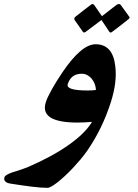

<svg xmlns="http://www.w3.org/2000/svg" viewBox="-203 -675 673 935"><path d="M222.7 -234.4Q233.9 -234.4 244.4 -234.9Q254.9 -235.4 264.2 -236.8Q263.7 -252.4 258.1 -266.6Q252.4 -280.8 243.4 -291.7Q234.4 -302.7 221.9 -309.3Q209.5 -315.9 194.8 -315.9Q143.1 -315.9 127 -265.6Q116.7 -234.4 222.7 -234.4ZM336.9 -177.7Q316.4 -113.3 287.8 -54.4Q259.3 4.4 222.7 57.6Q207 80.1 188.5 102.1Q169.9 124 150.9 144.3Q131.8 164.6 113 181.9Q94.2 199.2 77.9 212.2Q61.5 225.1 48.6 232.4Q35.6 239.7 28.3 239.7Q13.7 239.7 -6.1 238.3Q-25.9 236.8 -49.3 233.9Q-72.8 231 -99.4 227.1Q-126 223.1 -154.3 218.8Q-171.4 215.8 -178.2 207.5Q-185.1 199.2 -181.2 188Q-179.2 181.6 -168.9 175.8Q-158.7 169.9 -144.5 165Q-117.7 156.7 -98.1 150.1Q-78.6 143.6 -69.3 139.6Q50.3 87.9 130.9 31.2Q211.4 -25.4 245.1 -81.5Q226.6 -80.1 208.7 -79.1Q190.9 -78.1 174.8 -78.1Q-11.2 -78.1 20 -176.8Q27.3 -200.2 48.6 -238.3Q69.8 -276.4 101.6 -323.7Q147 -390.6 187.3 -425Q227.5 -459.5 262.7 -459.5Q346.7 -459.5 358.4 -352.5Q363.3 -312.5 357.7 -269Q352.1 -225.6 336.9 -177.7ZM426.3 -593.8Q428.7 -591.8 427.7 -587.9Q427.7 -586.4 425.8 -584.5Q423.8 -582.5 421.4 -580.6Q402.8 -565.9 382.8 -550Q362.8 -534.2 343.3 -520Q339.8 -516.6 335.9 -516.6Q332.5 -516.6 329.6 -520Q319.8 -534.2 310.5 -548.8Q301.3 -563.5 291 -577.6Q272.5 -563.5 252.7 -548.8Q232.9 -534.2 214.4 -520Q210 -516.6 206.5 -516.6Q204.1 -516.6 200.7 -520L159.7 -578.6Q158.2 -583.5 159.2 -586.4Q160.2 -590.8 167 -595.7Q184.6 -609.4 202.9 -623.8Q221.2 -638.2 239.7 -651.9Q243.2 -655.3 248 -655.3Q251.5 -655.3 254.9 -651.9L293.5 -596.2Q309.6 -608.9 329.3 -624Q349.1 -639.2 365.2 -651.9Q370.6 -655.3 377 -655.3Q381.3 -655.3 384.3 -651.9Z"/></svg>

Font: XB Zar
Style: Bold Italic
Weight: 700
Italic angle: -12°
Designer: Behnam
Foundry: Irmug
Version: Version 8.005 2009